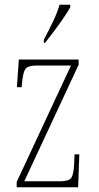

<svg xmlns="http://www.w3.org/2000/svg" viewBox="-20 -786 415 806"><path d="M50 0V-22L278 -511H136Q97 -511 87 -497Q77 -483 73 -442L71 -420H51L59 -536H310V-514L82 -25H230Q269 -25 279 -39Q289 -53 291 -95L293 -138H313L308 0ZM164 -619Q187 -663 203.5 -697.5Q220 -732 230 -766H275V-756Q266 -739 248 -712.5Q230 -686 209 -658Q188 -630 169 -606H164Z"/></svg>

Font: Noto Serif Khmer ExtraCondensed Thin
Style: Regular
Weight: 100
Width: 2
Designer: Danh Hong and the Monotype Design Team
Foundry: Monotype Imaging Inc.
Version: Version 2.004; ttfautohint (v1.8.4.7-5d5b)